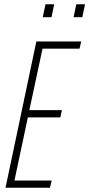

<svg xmlns="http://www.w3.org/2000/svg" viewBox="-20 -883 420 903"><path d="M6 0 151 -688H362L354 -654H180L118 -365H271L264 -331H111L48 -34H223L215 0ZM326 -802 339 -863H380L367 -802ZM181 -802 194 -863H235L222 -802Z"/></svg>

Font: Saira UltraCondensed Thin
Style: Italic
Weight: 250
Width: 1
Italic angle: -12°
Designer: Hector Gatti with collaboration of the Omnibus-Type team
Foundry: Omnibus-Type
Version: Version 1.101